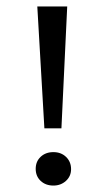

<svg xmlns="http://www.w3.org/2000/svg" viewBox="-20 -570 331 597"><path d="M118 -171 96 -550H189L171 -171ZM201 -44Q201 -22 185 -7.5Q169 7 146 7Q122 7 106.5 -7.5Q91 -22 91 -45Q91 -68 106.5 -82.5Q122 -97 146 -97Q170 -97 185.5 -82Q201 -67 201 -44Z"/></svg>

Font: Aikya Medium
Style: Regular
Weight: 500
Designer: Neelakash Kshetrimayum (Latin subset based on Merriweather by Eben Sorkin)
Foundry: Brand New Type
Version: Version 1.00 b005